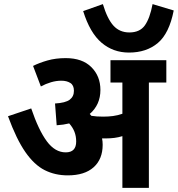

<svg xmlns="http://www.w3.org/2000/svg" viewBox="-20 -915 866 935"><path d="M480 -210Q480 -140 436 -100.5Q392 -61 310 -61Q248 -61 197.5 -86.5Q147 -112 103.5 -174.5Q60 -237 19 -349L132 -387Q168 -281 208 -227Q248 -173 300 -173Q351 -173 351 -226Q351 -252 342.5 -273.5Q334 -295 317 -314Q289 -307 256 -305L248 -411Q299 -414 319.5 -429.5Q340 -445 340 -473Q340 -500 322.5 -511Q305 -522 279 -522Q254 -522 228.5 -514.5Q203 -507 179 -494L141 -594Q171 -609 211 -620.5Q251 -632 300 -632Q381 -632 425 -588Q469 -544 469 -477Q469 -405 417 -360Q421 -356 425 -351Q438 -349 451.5 -348Q465 -347 482 -347Q508 -347 530.5 -350Q553 -353 576 -361V-513H518V-622H790V-513H705V0H576V-252Q557 -246 537 -243.5Q517 -241 497 -241Q487 -241 477 -241Q480 -226 480 -210ZM826 -864Q804 -752 748.5 -705.5Q693 -659 608 -659Q531 -659 474.5 -707Q418 -755 385 -861L481 -895Q503 -822 533 -789.5Q563 -757 610 -757Q661 -757 685.5 -791.5Q710 -826 723 -895Z"/></svg>

Font: Noto Sans SemiCondensed
Style: Bold Italic
Weight: 700
Width: 4
Italic angle: -12°
Designer: Monotype Design Team
Foundry: Monotype Imaging Inc.
Version: Version 2.013; ttfautohint (v1.8.4.7-5d5b)